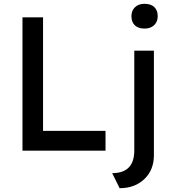

<svg xmlns="http://www.w3.org/2000/svg" viewBox="-20 -791 904 1008"><path d="M98 0V-700H206V-104H534V0ZM739 -641Q706 -641 688 -658Q670 -675 670 -706Q670 -735 688.5 -753Q707 -771 739 -771Q772 -771 790 -754Q808 -737 808 -706Q808 -677 789.5 -659Q771 -641 739 -641ZM608 197 569 118Q685 118 685 -1V-525H788V24Q788 101 738 149Q688 197 608 197Z"/></svg>

Font: Lexend Deca
Style: Regular
Weight: 400
Designer: Bonnie Shaver-Troup, Thomas Jockin
Foundry: Lexend
Version: Version 1.008; ttfautohint (v1.8.4.7-5d5b)